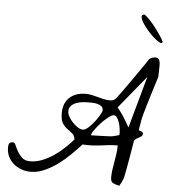

<svg xmlns="http://www.w3.org/2000/svg" viewBox="-65 -1095 1012 1153"><g transform="rotate(5 441.0 -518.5)"><path d="M644.5 -43.9Q644.5 -68.4 647.9 -92.8Q651.4 -117.2 655.8 -141.1Q660.2 -165 663.6 -189.9Q667 -214.8 667 -240.2Q634.8 -240.2 611.3 -237.3Q587.9 -234.4 565.4 -231.4Q543 -228.5 517.6 -227.1Q492.2 -225.6 456.1 -227.5Q429.7 -198.2 396 -165Q362.3 -131.8 324.2 -103.5Q286.1 -75.2 244.1 -56.2Q202.1 -37.1 159.2 -37.1Q129.9 -37.1 103 -46.9Q76.2 -56.6 55.7 -74.2Q35.2 -91.8 23.4 -116.7Q11.7 -141.6 11.7 -171.9Q11.7 -187.5 17.1 -195.8Q22.5 -204.1 40 -204.1Q48.8 -204.1 55.7 -188Q62.5 -171.9 73.7 -151.9Q85 -131.8 102.5 -115.7Q120.1 -99.6 150.4 -99.6Q187.5 -99.6 223.1 -113.8Q258.8 -127.9 291.5 -149.9Q324.2 -171.9 353 -199.2Q381.8 -226.6 405.3 -252.9Q402.3 -277.3 387.7 -289.1Q373 -300.8 356.9 -312.5Q340.8 -324.2 328.1 -343.8Q315.4 -363.3 315.4 -405.3Q315.4 -464.8 351.6 -498.5Q387.7 -532.2 450.2 -532.2Q468.8 -532.2 486.8 -528.3Q504.9 -524.4 523.4 -519Q542 -513.7 560.1 -509.8Q578.1 -505.9 596.7 -505.9Q608.4 -505.9 615.7 -508.8Q623 -511.7 628.9 -517.6Q634.8 -523.4 641.6 -533.2Q648.4 -543 659.2 -556.6Q665 -564.5 677.2 -581.5Q689.5 -598.6 704.1 -619.6Q718.8 -640.6 735.4 -664.1Q752 -687.5 766.6 -709Q781.2 -730.5 793 -747.1Q804.7 -763.7 809.6 -772.5Q820.3 -781.2 829.1 -783.7Q837.9 -786.1 849.6 -786.1Q861.3 -786.1 867.2 -777.8Q873 -769.5 874.5 -757.8Q876 -746.1 875.5 -733.9Q875 -721.7 875 -714.8Q875 -711.9 875 -705.6Q875 -699.2 874.5 -692.4Q874 -685.5 874 -679.2Q874 -672.9 874 -670.9Q871.1 -661.1 864.7 -641.6Q858.4 -622.1 850.6 -597.2Q842.8 -572.3 834.5 -544.9Q826.2 -517.6 818.8 -492.2Q811.5 -466.8 805.7 -447.3Q799.8 -427.7 797.9 -418Q796.9 -413.1 794.9 -402.3Q793 -391.6 791 -379.4Q789.1 -367.2 787.1 -356.4Q785.2 -345.7 785.2 -341.8Q793.9 -339.8 802.7 -335.9Q811.5 -332 811.5 -323.2Q811.5 -313.5 804.2 -307.6Q796.9 -301.8 787.1 -296.9Q777.3 -292 769 -285.2Q760.7 -278.3 759.8 -265.6Q757.8 -253.9 752.9 -223.1Q748 -192.4 741.7 -157.7Q735.4 -123 730 -92.8Q724.6 -62.5 721.7 -50.8Q720.7 -47.9 717.8 -40Q714.8 -32.2 710.9 -24.4Q707 -16.6 703.1 -9.8Q699.2 -2.9 697.3 0Q673.8 -4.9 659.2 -12.2Q644.5 -19.5 644.5 -43.9ZM627.9 -418.9Q616.2 -418.9 595.2 -402.3Q574.2 -385.7 553.7 -363.8Q533.2 -341.8 517.6 -319.8Q502 -297.9 502 -287.1Q507.8 -287.1 524.9 -287.6Q542 -288.1 561 -288.6Q580.1 -289.1 597.2 -290Q614.3 -291 621.1 -291Q625 -291 633.3 -293Q641.6 -294.9 649.4 -296.9Q657.2 -298.8 663.6 -300.8Q669.9 -302.7 670.9 -303.7Q671.9 -303.7 671.9 -310.1Q671.9 -316.4 671.9 -320.3Q671.9 -328.1 669.4 -344.7Q667 -361.3 661.6 -377.9Q656.2 -394.5 647.9 -406.7Q639.6 -418.9 627.9 -418.9ZM353.5 -418Q353.5 -404.3 363.3 -386.7Q373 -369.1 387.7 -353.5Q402.3 -337.9 418.9 -327.1Q435.5 -316.4 450.2 -316.4Q463.9 -316.4 482.4 -333Q501 -349.6 518.1 -371.6Q535.2 -393.6 546.9 -414.1Q558.6 -434.6 558.6 -442.4Q558.6 -459 547.4 -467.3Q536.1 -475.6 521 -479Q505.9 -482.4 489.3 -482.4Q472.7 -482.4 461.9 -482.4Q448.2 -482.4 429.2 -480Q410.2 -477.5 393.6 -470.7Q377 -463.9 365.2 -451.2Q353.5 -438.5 353.5 -418ZM646.5 -467.8Q668 -442.4 686.5 -413.1Q705.1 -383.8 721.7 -353.5L808.6 -666ZM758.8 -1037.1Q772.5 -1029.3 792 -1008.3Q811.5 -987.3 830.1 -962.9Q848.6 -938.5 863.3 -916Q877.9 -893.6 881.8 -882.8Q879.9 -871.1 864.7 -877.9Q849.6 -884.8 830.1 -901.9Q810.5 -918.9 790.5 -941.9Q770.5 -964.8 757.3 -985.8Q744.1 -1006.8 742.7 -1021.5Q741.2 -1036.1 758.8 -1037.1Z"/></g></svg>

Font: La Belle Aurore
Style: Regular
Weight: 400
Version: Version 1.001 2001